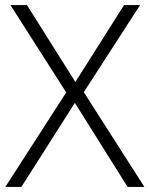

<svg xmlns="http://www.w3.org/2000/svg" viewBox="-20 -734 588 754"><path d="M547 0 309 -372 530 -714H467L276 -412L86 -714H21L240 -371L1 0H64L274 -330L481 0Z"/></svg>

Font: Noto Sans Meetei Mayek Light
Style: Regular
Weight: 300
Designer: Monotype Design Team and Neelakash Kshetrimayum
Foundry: Monotype Imaging Inc.
Version: Version 2.002